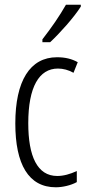

<svg xmlns="http://www.w3.org/2000/svg" viewBox="-20 -785 370 815"><path d="M323 -757V-765H260C232 -716 201 -671 160 -618V-606H193C233 -643 294 -711 323 -757ZM217 10C245 10 281 2 306 -12V-59C278 -46 250 -38 223 -38C138 -38 100 -122 100 -262C100 -416 146 -494 226 -494C248 -494 271 -488 292 -476L310 -521C285 -535 257 -542 222 -542C107 -542 45 -441 45 -261C45 -88 101 10 217 10Z"/></svg>

Font: Noto Sans Georgian ExtraCondensed Light
Style: Regular
Weight: 300
Width: 2
Designer: Monotype Design Team, Akaki Razmadze
Foundry: Google LLC
Version: Version 2.005